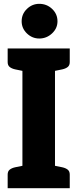

<svg xmlns="http://www.w3.org/2000/svg" viewBox="-20 -982 404 1002"><path d="M97 0V-729H267V0ZM20 0V-71Q20 -88 30.5 -96.5Q41 -105 59 -109L103 -118L117 0ZM247 0 261 -118 305 -109Q323 -105 333.5 -96.5Q344 -88 344 -71V0ZM117 -729 103 -611 59 -620Q41 -624 30.5 -632.5Q20 -641 20 -658V-729ZM344 -729V-658Q344 -641 333.5 -632.5Q323 -624 305 -620L261 -611L247 -729ZM185 -781Q148 -781 120.5 -807.5Q93 -834 93 -871Q93 -909 120.5 -935.5Q148 -962 185 -962Q224 -962 252 -935.5Q280 -909 280 -871Q280 -834 251.5 -807.5Q223 -781 185 -781Z"/></svg>

Font: Aleo Black
Style: Regular
Weight: 900
Designer: Alessio Laiso
Foundry: Alessio Laiso
Version: Version 2.001;gftools[0.9.29]